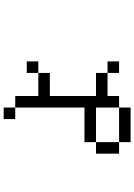

<svg xmlns="http://www.w3.org/2000/svg" viewBox="136 -801 728 1040"><g transform="rotate(-90 500.0 -281.0)"><path d="M687.5 0V-62.5H625V0ZM687.5 -437.5V-500H625V-437.5H500Q500 -437.5 500 -562.5H437.5Q437.5 -562.5 437.5 -187.5H250V-125H187.5Q187.5 -125 187.5 0H250V62.5H437.5V0H250Q250 0 250 -125H437.5Q437.5 -125 437.5 0H500V-62.5H625V-125H500Q500 -125 500 -375H625V-437.5ZM437.5 -562.5V-625H375V-562.5Z"/></g></svg>

Font: Unifont
Style: Regular
Weight: 500
Version: Version 15.1.04